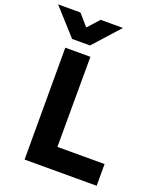

<svg xmlns="http://www.w3.org/2000/svg" viewBox="-240 -1027 941 1129"><g transform="rotate(20 230.0 -462.5)"><path d="M503 -136V0H52V-700H209L208 -136ZM65 -925 125 -856H129L191 -925H331L184 -762H72L-75 -925Z"/></g></svg>

Font: Be Vietnam ExtraBold
Style: Regular
Weight: 800
Designer: Gabriel Lam
Foundry: TypeRant
Version: Version 4.000